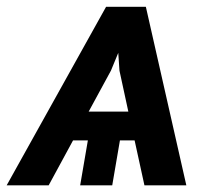

<svg xmlns="http://www.w3.org/2000/svg" viewBox="-37 -556 653 576"><path d="M295.8 -344.1 317.8 -397.4 321.4 -344.1 348 -221.2H229ZM-17 0H109L182.2 -134.9H226.6L203.5 0H299.7L322.8 -134.9H366.8L396.3 0H522L400.6 -535.5H281.2Z"/></svg>

Font: Magic Ui Pro Semi Bold
Style: Italic
Weight: 600
Italic angle: -9.39999°
Designer: Stefan Endress, Andreas Faust
Version: Version 1.000;FEAKit 1.0